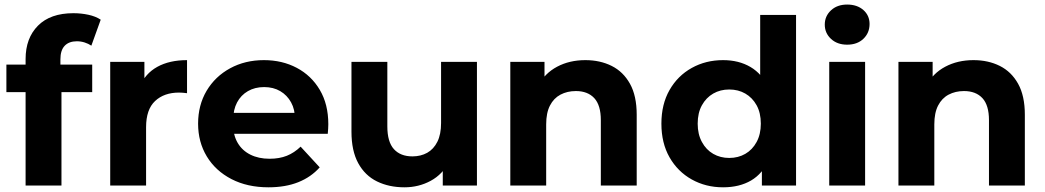

<svg xmlns="http://www.w3.org/2000/svg" viewBox="-20 -807 4546 835"><path d="M91.3 0V-550.2Q91.3 -641.1 145.1 -695.3Q199 -749.6 299.1 -749.6Q332.7 -749.6 364.3 -742.8Q396 -736 418 -721.4L377.3 -608.4Q364.5 -617 348.1 -622.3Q331.8 -627.5 314.2 -627.5Q280 -627.5 261.3 -607.9Q242.7 -588.4 242.7 -548.8V-498.6L247.3 -431.6V0ZM7.8 -406.3V-526.1H381V-406.3Z M459.3 0V-537.9H608V-385.6L587.4 -429.6Q611.2 -487 664.1 -516.3Q717 -545.5 793.4 -545.5V-401.7Q783.2 -403 775 -403.7Q766.9 -404.4 758.5 -404.4Q693.6 -404.4 654.5 -367.7Q615.3 -330.9 615.3 -253.9V0Z M1147.7 7.6Q1055.6 7.6 986.5 -28.2Q917.4 -64 879.4 -126.7Q841.5 -189.4 841.5 -269.2Q841.5 -349.8 878.6 -412.3Q915.8 -474.7 980.9 -510.1Q1046 -545.5 1127.9 -545.5Q1207.1 -545.5 1270.5 -512Q1333.9 -478.5 1370.8 -416.1Q1407.8 -353.7 1407.8 -266.8Q1407.8 -257.8 1407.1 -246.3Q1406.4 -234.8 1405.4 -225.2H968.1V-316.1H1322.8L1262.6 -288.9Q1263.2 -330.6 1245.9 -361.8Q1228.7 -393.1 1198.7 -410.7Q1168.8 -428.3 1128.7 -428.3Q1088.7 -428.3 1058.2 -410.7Q1027.7 -393.1 1011 -361.5Q994.3 -330 994.3 -287.1V-262.8Q994.3 -218.7 1013.7 -185.6Q1033.1 -152.4 1068.8 -134.5Q1104.5 -116.6 1152.3 -116.6Q1195.1 -116.6 1227.5 -129.6Q1259.8 -142.6 1287.4 -169.2L1370.4 -79.2Q1332.8 -36.8 1277.1 -14.6Q1221.3 7.6 1147.7 7.6Z M1739.1 7.6Q1671.7 7.6 1619.5 -18Q1567.3 -43.6 1537.9 -97.4Q1508.5 -151.2 1508.5 -234.1V-537.9H1664.5V-257.5Q1664.5 -189.8 1693.2 -158.3Q1721.8 -126.9 1773.5 -126.9Q1809.8 -126.9 1837.9 -142.5Q1865.9 -158.2 1882.1 -190.5Q1898.2 -222.8 1898.2 -271.9V-537.9H2054.2V0H1905.6V-148.3L1933.5 -104.7Q1905.7 -49.2 1853.4 -20.8Q1801.1 7.6 1739.1 7.6Z M2199.3 0V-537.9H2348V-388.8L2320 -433.6Q2349 -488.4 2402.9 -516.9Q2456.8 -545.5 2525.6 -545.5Q2589.8 -545.5 2640.2 -520.3Q2690.6 -495.1 2719.8 -442.6Q2749 -390.2 2749 -307.8V0H2593V-284.5Q2593 -349.3 2564.5 -380.2Q2535.9 -411 2484.4 -411Q2446.9 -411 2417.4 -395.4Q2388 -379.8 2371.7 -347.9Q2355.3 -316.1 2355.3 -266.1V0Z M3124.7 7.6Q3049.4 7.6 2988.3 -26.6Q2927.2 -60.8 2891.8 -122.8Q2856.4 -184.8 2856.4 -269.2Q2856.4 -353.6 2891.8 -415.5Q2927.2 -477.5 2988.3 -511.5Q3049.4 -545.5 3124.7 -545.5Q3193.1 -545.5 3243.9 -515.6Q3294.7 -485.7 3323 -424.8Q3351.4 -363.8 3351.4 -269.2Q3351.4 -174.8 3324.2 -113.3Q3297.1 -51.8 3246.5 -22.1Q3195.8 7.6 3124.7 7.6ZM3151.5 -120.1Q3190.4 -120.1 3221.3 -137.9Q3252.1 -155.6 3270.5 -189.5Q3288.8 -223.3 3288.8 -269.2Q3288.8 -316 3270.5 -349.2Q3252.1 -382.3 3221.3 -400.1Q3190.4 -417.8 3151.5 -417.8Q3112.6 -417.8 3081.8 -400.1Q3050.9 -382.3 3032.6 -349.2Q3014.2 -316 3014.2 -269.2Q3014.2 -223.3 3032.6 -189.5Q3050.9 -155.6 3081.8 -137.9Q3112.6 -120.1 3151.5 -120.1ZM3293.4 0V-110.2L3296 -269.8L3286 -429.3V-742H3442V0Z M3586.3 0V-537.9H3742.3V0ZM3664.3 -612.7Q3621 -612.7 3594 -637.9Q3566.9 -663 3566.9 -700Q3566.9 -736.9 3594 -762.1Q3621 -787.2 3664.3 -787.2Q3707.6 -787.2 3734.7 -763.5Q3761.7 -739.7 3761.7 -702.8Q3761.7 -664 3735 -638.4Q3708.2 -612.7 3664.3 -612.7Z M3887.3 0V-537.9H4036V-388.8L4008 -433.6Q4037 -488.4 4090.9 -516.9Q4144.8 -545.5 4213.6 -545.5Q4277.8 -545.5 4328.2 -520.3Q4378.6 -495.1 4407.8 -442.6Q4437 -390.2 4437 -307.8V0H4281V-284.5Q4281 -349.3 4252.5 -380.2Q4223.9 -411 4172.4 -411Q4134.9 -411 4105.4 -395.4Q4076 -379.8 4059.7 -347.9Q4043.3 -316.1 4043.3 -266.1V0Z"/></svg>

Font: Montserrat Thin
Style: Regular
Weight: 100
Designer: Julieta Ulanovsky
Foundry: Julieta Ulanovsky
Version: Version 9.000